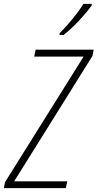

<svg xmlns="http://www.w3.org/2000/svg" viewBox="-52 -970 503 990"><path d="M-32 0 -26 -31 379 -678H124L132 -714H431L425 -682L21 -35H295L287 0ZM255 -798Q290 -833 324.5 -875.5Q359 -918 378 -950H421V-942Q406 -921 381 -892Q356 -863 328 -835.5Q300 -808 276 -790H255Z"/></svg>

Font: Noto Sans Condensed ExtraLight
Style: Italic
Weight: 200
Width: 3
Italic angle: -12°
Designer: Monotype Design Team
Foundry: Monotype Imaging Inc.
Version: Version 2.013; ttfautohint (v1.8.4.7-5d5b)